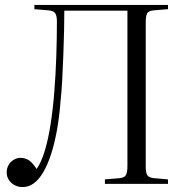

<svg xmlns="http://www.w3.org/2000/svg" viewBox="-20 -743 758 776"><path d="M71 13Q54 13 39.5 5.5Q25 -2 16 -15.5Q7 -29 7 -46Q7 -63 15 -76.5Q23 -90 36 -97.5Q49 -105 63 -105Q82 -105 97 -95Q112 -85 128 -60Q147 -87 161 -133.5Q175 -180 184.5 -241Q194 -302 199.5 -371.5Q205 -441 207.5 -513.5Q210 -586 210 -656Q210 -679 203.5 -689Q197 -699 177 -701L119 -706V-723H659V-706L600 -701Q580 -699 574.5 -688.5Q569 -678 569 -651V-69Q569 -44 575.5 -34.5Q582 -25 602 -23L659 -18V0H404V-18L464 -23Q483 -25 489 -35.5Q495 -46 495 -72V-700H240Q240 -666 239 -619.5Q238 -573 236 -521Q234 -469 231.5 -421Q229 -373 225 -337Q220 -271 210 -216Q200 -161 186 -118.5Q172 -76 154.5 -46.5Q137 -17 116.5 -2Q96 13 71 13Z"/></svg>

Font: Literata 60pt Light
Style: Regular
Weight: 300
Designer: Latin by Veronika Burian and Jose Scaglione. Greek by Irene Vlachou. Cyrillic by Vera Evstafieva.
Foundry: TypeTogether
Version: Version 3.103;gftools[0.9.29]